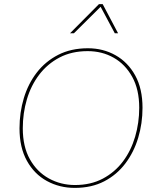

<svg xmlns="http://www.w3.org/2000/svg" viewBox="-20 -905 752 935"><path d="M344 10Q270 10 208.5 -23.5Q147 -57 111 -122Q75 -187 75 -280Q75 -357 96 -427Q117 -497 159 -551.5Q201 -606 263.5 -638Q326 -670 408 -670Q482 -670 542.5 -636Q603 -602 638.5 -537.5Q674 -473 674 -380Q674 -304 653 -234Q632 -164 590.5 -109Q549 -54 487.5 -22Q426 10 344 10ZM345 -4Q422 -4 480.5 -35Q539 -66 578.5 -118.5Q618 -171 638 -239Q658 -307 658 -380Q658 -469 624 -530.5Q590 -592 533.5 -624Q477 -656 407 -656Q329 -656 270 -625Q211 -594 171 -541.5Q131 -489 111 -421.5Q91 -354 91 -280Q91 -191 125.5 -129.5Q160 -68 218 -36Q276 -4 345 -4ZM480 -885 555 -743H539L470 -872L340 -743H321L462 -885Z"/></svg>

Font: Work Sans Thin
Style: Italic
Weight: 250
Italic angle: -13°
Designer: Wei Huang
Foundry: Wei Huang
Version: Version 2.012